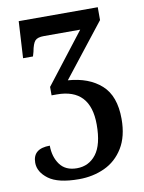

<svg xmlns="http://www.w3.org/2000/svg" viewBox="-87 -597 672 897"><g transform="rotate(-10 249.0 -148.0)"><path d="M26 129Q26 62 107 62Q107 115 133.5 151.5Q160 188 214 188Q271 188 305.5 143Q340 98 340 3Q340 -168 181 -168H156V-208L341 -447H169Q138 -447 126.5 -434Q115 -421 108 -383L102 -362H55L65 -536H440V-475L243 -224Q342 -217 400.5 -164.5Q459 -112 459 -3Q459 80 425.5 134.5Q392 189 336.5 214.5Q281 240 215 240Q116 240 71 206.5Q26 173 26 129Z"/></g></svg>

Font: Noto Serif NarrowSemiBold
Style: Regular
Weight: 600
Width: 4
Designer: Monotype Design Team
Foundry: Monotype Imaging Inc.
Version: Version 1.001